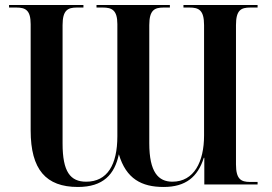

<svg xmlns="http://www.w3.org/2000/svg" viewBox="-20 -734 1084 764"><path d="M290 10C391 10 436 -40 453 -120C482 -22 544 10 631 10C719 10 767 -30 791 -106H793V0H1005V-10H975C939 -10 919 -21 919 -80V-634C919 -694 939 -704 976 -704H1005V-714H710V-704H734C771 -704 792 -694 792 -634V-195C792 -90 752 -11 666 -11C610 -11 574 -49 574 -164V-634C574 -694 595 -704 631 -704H656V-714H364V-704H389C425 -704 447 -694 447 -638V-192C447 -78 407 -11 323 -11C260 -11 229 -50 229 -163V-634C229 -694 250 -704 286 -704H312V-714H16V-704H45C81 -704 102 -694 102 -638V-215C102 -59 163 10 290 10Z"/></svg>

Font: Noto Serif Display SemiCondensed SemiBold
Style: Regular
Weight: 600
Width: 4
Designer: Monotype Design Team
Foundry: Monotype Imaging Inc.
Version: Version 2.009